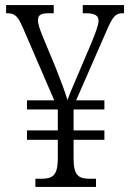

<svg xmlns="http://www.w3.org/2000/svg" viewBox="-20 -734 511 754"><path d="M119 0H357V-32H334C289 -32 269 -44 269 -111V-185H390V-222H269V-304H390V-340H279L398 -612C422 -667 432 -682 462 -682H467V-714H305V-682H316C354 -682 367 -672 367 -653C367 -635 354 -602 338 -563L281 -429C268 -399 253 -364 245 -341C236 -372 217 -422 200 -465L148 -590C137 -617 129 -640 129 -655C129 -675 141 -682 172 -682H191V-714H4V-682H8C39 -682 50 -670 69 -627L193 -340H86V-304H207V-222H86V-185H207V-108C206 -44 186 -32 142 -32H119Z"/></svg>

Font: Noto Serif Hebrew Condensed Light
Style: Regular
Weight: 300
Width: 3
Designer: Monotype Design Team
Foundry: Monotype Imaging Inc.
Version: Version 2.004